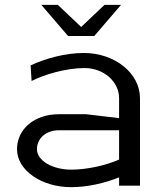

<svg xmlns="http://www.w3.org/2000/svg" viewBox="-20 -764 686 790"><path d="M478 -744H410L314 -653L218 -744H150L260 -616H368ZM470 -107.4C418.2 -84.6 341.5 -66 273 -66C195.2 -66 132 -103.6 132 -149.9C132 -195.2 169.8 -228 222 -228H470ZM556 0V-360C556 -462.7 452.5 -546 325 -546C248 -546 166.6 -523.3 106 -495L110 -430.8C160.6 -456.6 250 -484 328 -484C406.4 -484 470 -428.4 470 -360V-278L334.2 -294H222C122.2 -294 50 -233.5 50 -149.9C50 -63.8 149.9 6.1 273 6.1C340.1 6.1 411.9 -10.7 470 -34.3V0Z"/></svg>

Font: Resamitz
Style: Bold
Weight: 700
Designer: gluk
Foundry: gluk
Version: Version 0.047